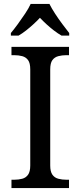

<svg xmlns="http://www.w3.org/2000/svg" viewBox="-20 -951 407 971"><path d="M38 0V-42H51Q74 -42 92.5 -47Q111 -52 122 -67.5Q133 -83 133 -114V-600Q133 -632 122 -647Q111 -662 92.5 -667Q74 -672 51 -672H38V-714H329V-672H316Q294 -672 275 -667Q256 -662 245 -647Q234 -632 234 -600V-114Q234 -83 245 -67.5Q256 -52 275 -47Q294 -42 316 -42H329V0ZM35 -784Q51 -803 70 -829Q89 -855 107 -882Q125 -909 135 -931H230Q241 -909 258.5 -882Q276 -855 295.5 -829Q315 -803 330 -784V-771H291Q272 -782 252.5 -797Q233 -812 215 -828.5Q197 -845 182 -861Q167 -845 149 -828.5Q131 -812 112 -797Q93 -782 74 -771H35Z"/></svg>

Font: Noto Serif Malayalam
Style: Regular
Weight: 400
Designer: Indian type Foundry, Jelle Bosma, Monotype Design Team
Foundry: Monotype Imaging Inc.
Version: Version 2.103